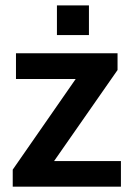

<svg xmlns="http://www.w3.org/2000/svg" viewBox="-20 -701 527 721"><path d="M27.8 0V-64L264.2 -404.3H40V-501H421.4V-438L183.1 -96.2H434.1V0ZM193.8 -569.3V-680.7H314V-569.3Z"/></svg>

Font: Ride
Style: Bold
Weight: 700
Version: Version 3.000